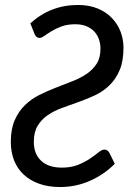

<svg xmlns="http://www.w3.org/2000/svg" viewBox="-20 -744 542 772"><path d="M102 -650Q141 -686 189.2 -705Q237.5 -724 293 -724Q338.5 -724 372.8 -709.8Q407 -695.5 430 -671.5Q453 -647.5 464.8 -616.5Q476.5 -585.5 476.5 -552Q476.5 -498 461 -461.8Q445.5 -425.5 420.2 -401Q395 -376.5 362.5 -361.2Q330 -346 296.2 -334Q262.5 -322 230 -310.2Q197.5 -298.5 172.2 -281.2Q147 -264 131.5 -238.5Q116 -213 116 -173.5Q116 -125 145.5 -97.5Q175 -70 228.5 -70Q266 -70 293.8 -81.2Q321.5 -92.5 341.8 -106.2Q362 -120 375.8 -131.2Q389.5 -142.5 399.5 -142.5Q406.5 -142.5 411.5 -139Q416.5 -135.5 419.5 -130L441.5 -85.5Q399 -42.5 342.2 -17.2Q285.5 8 221.5 8Q173.5 8 136.5 -5.5Q99.5 -19 74.2 -43Q49 -67 36.2 -100.2Q23.5 -133.5 23.5 -173.5Q23.5 -225 39 -260.5Q54.5 -296 79.8 -320.8Q105 -345.5 137.5 -361.8Q170 -378 203.8 -391.2Q237.5 -404.5 270 -417Q302.5 -429.5 327.8 -446.5Q353 -463.5 368.5 -487.5Q384 -511.5 384 -548Q384 -568 377.8 -586Q371.5 -604 358.8 -617.5Q346 -631 327 -638.8Q308 -646.5 282.5 -646.5Q251.5 -646.5 228.2 -638Q205 -629.5 187.8 -619Q170.5 -608.5 158.8 -600Q147 -591.5 139 -591.5Q132 -591.5 127.5 -595.2Q123 -599 119.5 -606Z"/></svg>

Font: Lato
Style: Italic
Weight: 400
Italic angle: -7°
Designer: Lukasz Dziedzic
Foundry: tyPoland Lukasz Dziedzic
Version: Version 2.007; 2014-02-27